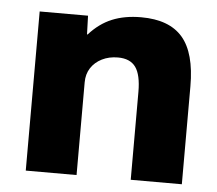

<svg xmlns="http://www.w3.org/2000/svg" viewBox="-44 -578 708 625"><g transform="rotate(5 310.5 -265.0)"><path d="M62 0V-520H220L222 -459H224Q257 -496 298 -513Q339 -530 393 -530Q485 -530 528.5 -479.5Q572 -429 572 -320V0H405V-287Q405 -343 387 -368Q369 -393 329 -393Q300 -393 277 -381.5Q254 -370 241 -350Q228 -330 228 -303V0Z"/></g></svg>

Font: M PLUS 1 Thin ExtraBold
Style: Regular
Weight: 800
Version: Version 1.001